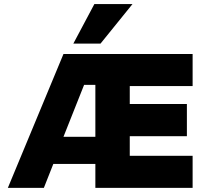

<svg xmlns="http://www.w3.org/2000/svg" viewBox="-20 -912 1000 932"><path d="M623 -892.1 467.8 -700.2H335.9L438 -892.1ZM915 -649.9V-494.1H609.9V-407.2H887.2V-251H609.9V-155.8H915V0H442.9V-116.2H238.8L192.9 0H18.1L288.1 -649.9ZM288.1 -248H442.9V-500H388.2Z"/></svg>

Font: Overused Grotesk ExtraBold
Style: Regular
Weight: 800
Version: Version 0.002